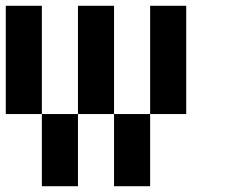

<svg xmlns="http://www.w3.org/2000/svg" viewBox="-20 -645 790 665"><path d="M125 -250H0V-625H125ZM250 -250V-625H375V-250ZM500 -250V-625H625V-250ZM250 0H125V-250H250ZM500 0H375V-250H500Z"/></svg>

Font: Tiny5
Style: Regular
Weight: 400
Designer: Stefan Schmidt
Foundry: Made with Bits'n'Picas by Kreative Software
Version: Version 1.002; ttfautohint (v1.8.4.7-5d5b)